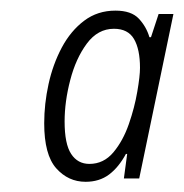

<svg xmlns="http://www.w3.org/2000/svg" viewBox="-20 -742 352 367"><path d="M143.6 -394.5Q110.4 -394.5 87.4 -420.4Q64.5 -446.3 64.5 -506.3Q64.5 -543.5 72.8 -581.3Q81.1 -619.1 98.1 -651.1Q115.2 -683.1 140.9 -702.4Q166.5 -721.7 200.7 -721.7Q231 -721.7 245.4 -706.3Q259.8 -690.9 265.6 -670.9H268.6L283.2 -715.3H311.5L246.1 -400.9H216.8L223.1 -447.8H220.7Q207 -422.4 188.5 -408.4Q169.9 -394.5 143.6 -394.5ZM150.9 -428.7Q178.2 -428.7 196.8 -450.9Q215.3 -473.1 226.3 -504.9Q237.3 -536.6 242.4 -566.7Q247.6 -596.7 247.6 -612.3Q247.6 -647.9 236.1 -667.5Q224.6 -687 197.8 -687Q167 -687 146 -658.7Q125 -630.4 114.3 -589.1Q103.5 -547.9 103.5 -509.8Q103.5 -466.8 116 -447.8Q128.4 -428.7 150.9 -428.7Z"/></svg>

Font: Open Sans Condensed Light
Style: Italic
Weight: 300
Width: 3
Italic angle: -12°
Designer: Monotype Design Team
Foundry: Monotype Imaging Inc.
Version: Version 3.000; ttfautohint (v1.8.4)